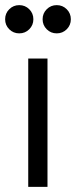

<svg xmlns="http://www.w3.org/2000/svg" viewBox="-40 -728 296 748"><path d="M70 0V-500H145V0ZM181 -598Q158 -598 142 -614Q126 -630 126 -653Q126 -676 142 -692Q158 -708 181 -708Q204 -708 220 -692Q236 -676 236 -653Q236 -630 220 -614Q204 -598 181 -598ZM35 -598Q12 -598 -4 -614Q-20 -630 -20 -653Q-20 -676 -4 -692Q12 -708 35 -708Q58 -708 74 -692Q90 -676 90 -653Q90 -630 74 -614Q58 -598 35 -598Z"/></svg>

Font: Fustat
Style: Regular
Weight: 400
Designer: Mohamed Gaber, Khaled Hosny, Laura Garcia Mut
Foundry: Kief Type Foundry, Alif Type Foundry, Hard Type Foundry
Version: Version 1.007